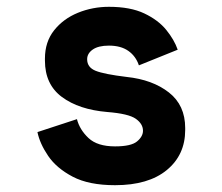

<svg xmlns="http://www.w3.org/2000/svg" viewBox="-20 -530 652 564"><path d="M318 14Q241 14 193.5 -11Q146 -36 121.5 -72Q97 -108 90 -142L206 -180Q214 -149 240 -124.5Q266 -100 318 -100Q365 -100 382.5 -114.5Q400 -129 400 -146Q400 -166 379 -181Q358 -196 295 -201Q212 -208 162 -245Q112 -282 112 -352V-358Q112 -407 139 -441Q166 -475 209 -492.5Q252 -510 300 -510Q363 -510 404 -490.5Q445 -471 468.5 -442Q492 -413 502 -384L388 -338Q379 -365 357 -380.5Q335 -396 300 -396Q269 -396 252.5 -384.5Q236 -373 236 -356Q236 -332 261 -322Q286 -312 352 -304Q428 -296 476 -258.5Q524 -221 524 -154V-148Q524 -75 470 -30.5Q416 14 318 14Z"/></svg>

Font: Space Mono
Style: Bold
Weight: 700
Monospace: yes
Designer: Colophon Foundry + Benjamin Critton
Foundry: Colophon Foundry & Benjamin Critton
Version: Version 1.003; ttfautohint (v1.8.4.7-5d5b)